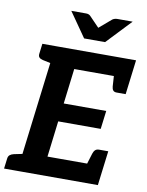

<svg xmlns="http://www.w3.org/2000/svg" viewBox="-105 -1003 820 1073"><g transform="rotate(10 304.5 -466.5)"><path d="M68.9 0 158 -723.8H615.4L602 -615.8H283.6L259.2 -416.1H500.4L487.4 -312.2H246.2L221.3 -108H539.7L526.3 0ZM439.3 -84.8 464.6 -167.1Q468.9 -181.2 476.9 -188.7Q484.8 -196.2 499 -196.2H550.7L539.7 -108ZM507 -639.1 602 -615.8 591 -527.6H539.3Q526.2 -527.6 519.8 -535.1Q513.4 -542.6 512.3 -556.7ZM182.9 -723.8 157.3 -623.1 101.4 -635.1Q88.3 -638.2 81.6 -645.2Q74.9 -652.2 76.5 -665.7L83.7 -723.8ZM-6 0 1.3 -58.1Q2.9 -71.6 11.4 -78.6Q19.8 -85.6 34.1 -88.8L92.9 -100.8L93.2 0ZM559.2 -933.3 427.2 -793.9H308.3L211.1 -933.3H295.1Q310.5 -933.3 319.3 -924.6L375.8 -866.1L444.3 -924.6Q448.5 -928.1 456.2 -930.7Q463.9 -933.3 471.6 -933.3Z"/></g></svg>

Font: Aleo
Style: Italic
Weight: 400
Italic angle: -7°
Designer: Alessio Laiso
Foundry: Alessio Laiso
Version: Version 2.001;gftools[0.9.29]